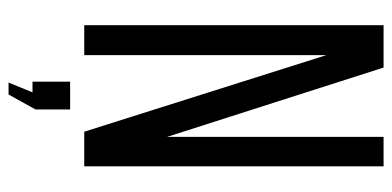

<svg xmlns="http://www.w3.org/2000/svg" viewBox="-254 -486 917 449"><g transform="rotate(90 204.5 -261.5)"><path d="M109 0H39V-700H138L300 -194V-700H369V0H288L109 -566ZM196 121H171V33H236V114L201 177H173Z"/></g></svg>

Font: Adderley Regular
Style: Regular
Weight: 400
Designer: gorohovskiy
Version: Version 1.003 November 13, 2017